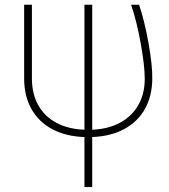

<svg xmlns="http://www.w3.org/2000/svg" viewBox="-20 -550 701 796"><path d="M112.3 -530.3V-224.6Q112.3 -160.6 138.9 -113.5Q165.5 -66.4 214.6 -40.5Q263.7 -14.6 330.1 -12.2V-530.3H362.3V-12.2Q430.7 -15.1 479.7 -42.5Q528.8 -69.8 554.4 -116.2Q580.1 -162.6 580.1 -222.7Q580.1 -277.8 563.2 -371.1Q546.4 -464.4 523.4 -530.3H556.6Q579.1 -463.9 595.7 -371.6Q612.3 -279.3 611.3 -222.7Q610.8 -152.8 581.5 -99.6Q552.2 -46.4 496.3 -15.6Q440.4 15.1 362.3 18.1V225.6H330.1V18.1Q252.9 15.6 196.8 -14.4Q140.6 -44.4 110.4 -98.1Q80.1 -151.9 80.1 -224.6V-530.3Z"/></svg>

Font: Pretendard Std Thin
Style: Regular
Weight: 100
Designer: Base glyphs from Inter by Rasmus Andersson; Hangeul glyphs from Noto Sans CJK(Source Han Sans) by Jang Soo-young and Kan
Foundry: Kil Hyung-jin
Version: Version 1.309